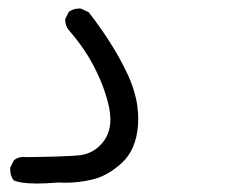

<svg xmlns="http://www.w3.org/2000/svg" viewBox="-20 -269 540 451"><path d="M116.2 159.7Q124 160.2 134.3 160.2Q165.5 160.2 196.3 152.8Q232.9 144.5 266.6 113.3Q299.8 82.5 304.2 24.9Q304.7 17.1 304.7 7.3Q304.7 -2.4 302.7 -18.8Q300.8 -35.2 294.4 -56.4Q288.1 -77.6 277.3 -99.6Q246.1 -165.5 188.5 -240.2L170.9 -248.5Q168.9 -249 167 -249Q152.3 -249 141.6 -241.2L133.3 -224.6Q133.3 -223.1 133.3 -221.7Q133.3 -206.5 145 -194.3Q181.2 -152.3 204.3 -105.7Q227.5 -59.1 236.8 -14.2Q239.3 0 239.3 12.2Q239.3 48.3 215.3 72.3Q194.3 93.8 162.1 96.2Q126.5 99.1 42 100.1H41.5Q38.6 99.6 36.1 99.6Q22 99.6 12.7 107.4L4.4 124Q3.9 126.5 3.9 128.4Q3.9 143.6 11.7 154.3Q27.8 162.1 66.9 162.1Q87.9 162.1 116.2 159.7Z"/></svg>

Font: Bakudai
Style: ExtraLight
Weight: 200
Version: Version 1.48